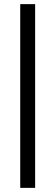

<svg xmlns="http://www.w3.org/2000/svg" viewBox="-20 -715 268 929"><path d="M77.9 194V-695H150V194Z"/></svg>

Font: Hind Variable Light
Style: Regular
Weight: 300
Designer: Manushi Parikh, Satya Rajpurohit
Foundry: Indian Type Foundry
Version: Version 3.000